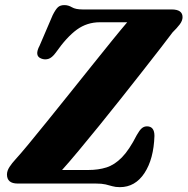

<svg xmlns="http://www.w3.org/2000/svg" viewBox="-20 -738 754 772"><path d="M365 0H51Q8 0 8 -36.5Q8 -51 18.2 -66.8Q28.5 -82.5 42.5 -97.5Q60.5 -117 93.8 -157.2Q127 -197.5 169.5 -250Q212 -302.5 258 -360Q304 -417.5 348.5 -473Q393 -528.5 430.2 -574.5Q467.5 -620.5 491.5 -648.5H381.5Q330 -648.5 289.2 -619Q248.5 -589.5 204 -526Q188.5 -505 174 -501Q159.5 -497 146 -502.5Q117 -513 139.5 -555L192 -677.5Q204 -701 213.2 -709.2Q222.5 -717.5 239 -717.5Q254.5 -717.5 269.2 -708.8Q284 -700 312.5 -700H670Q714 -700 714 -669Q714 -655 702.8 -640Q691.5 -625 674 -608Q657 -585 625.5 -544.5Q594 -504 553.5 -452.2Q513 -400.5 468.2 -344Q423.5 -287.5 379.2 -233Q335 -178.5 296.2 -132Q257.5 -85.5 229.5 -54.5H335.5Q375.5 -54.5 408 -64.8Q440.5 -75 470 -105Q499.5 -135 530 -195Q541 -214.5 550 -222.2Q559 -230 571 -230Q601 -230 601 -191.5Q598 -98.5 560.8 -42Q523.5 14.5 462 14.5Q444.5 14.5 432 10.8Q419.5 7 404.5 3.5Q389.5 0 365 0Z"/></svg>

Font: Fraunces 9pt
Style: Bold Italic
Weight: 700
Italic angle: -16°
Version: Version 1.000;[b76b70a41]